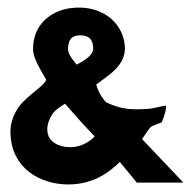

<svg xmlns="http://www.w3.org/2000/svg" viewBox="-20 -486 508 511"><path d="M8 -128C12 -39 85 5 163 5C225 4 265 -22 299 -55C310 -41 321 -28 332 -15L344 0H468L395 -77C383 -90 371 -102 358 -116C370 -132 377 -146 384 -150C393 -154 402 -157 410 -160C419 -179 422 -194 422 -205C405 -203 390 -197 371 -196C341 -195 309 -191 262 -214C248 -230 240 -246 236 -261C267 -285 318 -312 312 -366C306 -428 248 -476 165 -464C114 -456 68 -420 68 -356C67 -329 97 -286 103 -274C98 -257 57 -236 31 -203C16 -182 6 -156 8 -128ZM106 -139C105 -154 111 -169 119 -182C129 -196 146 -205 153 -210C178 -181 204 -152 232 -123C225 -115 204 -98 178 -95C140 -91 107 -107 106 -139ZM161 -355C161 -379 170 -392 193 -392C219 -392 228 -379 228 -356C228 -340 207 -326 184 -314C182 -318 161 -338 161 -355Z"/></svg>

Font: Rabbid Highway Sign II Hop
Style: Regular
Weight: 400
Foundry: Cannot Into Space Fonts
Version: Version 0.277